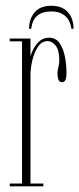

<svg xmlns="http://www.w3.org/2000/svg" viewBox="-20 -660 280 680"><path d="M14.5 0V-10H58V-513.5H14.5V-523.5H88V-460Q88.5 -464.5 95.5 -480.8Q102.5 -497 117.2 -511.8Q132 -526.5 154.5 -526.5Q176.5 -526.5 189.8 -508.8Q203 -491 209.2 -462.5Q215.5 -434 215.5 -401Q215.5 -387 212.2 -378Q209 -369 200 -369Q190 -369 186.8 -378.2Q183.5 -387.5 183.5 -400Q183.5 -411.5 186.8 -422Q190 -432.5 190 -447.5Q190 -483 176.8 -498.8Q163.5 -514.5 149 -514.5Q127.5 -514.5 114 -493.5Q100.5 -472.5 94.2 -445Q88 -417.5 88 -397.5V-10H133.5V0ZM161.5 -639.5Q201 -639.5 220.8 -616.5Q240.5 -593.5 240.5 -558H233Q229.5 -586 211.5 -602.8Q193.5 -619.5 161.5 -619.5Q97.5 -619.5 90.5 -558H83Q83 -593.5 102.8 -616.5Q122.5 -639.5 161.5 -639.5Z"/></svg>

Font: Imbue 100pt Thin
Style: Regular
Weight: 100
Designer: Tyler Finck
Foundry: Etcetera Type Company
Version: Version 1.102; ttfautohint (v1.8.3)